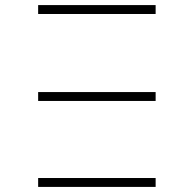

<svg xmlns="http://www.w3.org/2000/svg" viewBox="-20 -735 690 755"><path d="M130 -338H592V-373H130ZM130 -680H592V-715H130ZM130 -35H592V0H130Z"/></svg>

Font: Montserrat-Alt1 ExtLt
Style: Regular
Weight: 200
Designer: Differentunic
Foundry: Differentunic
Version: Version 7.222